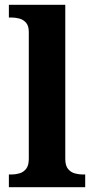

<svg xmlns="http://www.w3.org/2000/svg" viewBox="-20 -780 392 800"><path d="M17 0V-53H29Q44 -53 60.5 -57.5Q77 -62 88.5 -76Q100 -90 100 -118V-646Q100 -673 88 -686Q76 -699 59.5 -703Q43 -707 29 -707H17V-760H252V-118Q252 -90 263.5 -76Q275 -62 292 -57.5Q309 -53 323 -53H335V0Z"/></svg>

Font: Noto Serif Thai
Style: Bold
Weight: 700
Designer: Monotype Design Team
Foundry: Monotype Imaging Inc.
Version: Version 2.002; ttfautohint (v1.8.4.7-5d5b)